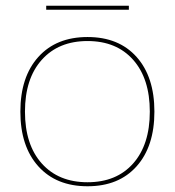

<svg xmlns="http://www.w3.org/2000/svg" viewBox="-20 -639 609 669"><path d="M518 -250Q518 -129 456 -59.5Q394 10 285 10Q176 10 113.5 -59.5Q51 -129 51 -250Q51 -371 113.5 -440.5Q176 -510 285 -510Q394 -510 456 -440.5Q518 -371 518 -250ZM67 -250Q67 -135 125.5 -69.5Q184 -4 285 -4Q386 -4 444 -69.5Q502 -135 502 -250Q502 -365 444 -430.5Q386 -496 285 -496Q184 -496 125.5 -430.5Q67 -365 67 -250ZM429 -605H141V-619H429Z"/></svg>

Font: Work Sans Thin
Style: Regular
Weight: 260
Designer: Wei Huang
Foundry: Wei Huang
Version: Version 1.500